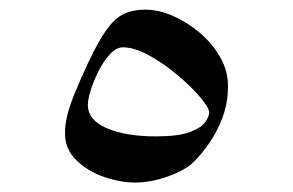

<svg xmlns="http://www.w3.org/2000/svg" viewBox="-20 -416 607 398"><path d="M452.6 -237.8Q452.6 -201.7 440.7 -170.9Q428.7 -140.1 412.4 -117.4Q396 -94.7 382.8 -81.5Q365.7 -64 329.6 -50.8Q293.5 -37.6 259.8 -37.6Q229.5 -37.6 195.6 -49.3Q161.6 -61 138.2 -84Q114.7 -106.9 114.7 -139.6Q114.7 -156.2 118.9 -174.6Q123 -192.9 133.5 -219.2Q144 -245.6 163.1 -286.6Q184.1 -331.5 201.4 -355.2Q218.8 -378.9 237.5 -387.5Q256.3 -396 281.2 -396Q308.6 -396 338.4 -383.1Q368.2 -370.1 394.3 -347.9Q420.4 -325.7 436.5 -297.4Q452.6 -269 452.6 -237.8ZM413.6 -182.6Q413.6 -192.4 395 -214.4Q376.5 -236.3 348.1 -260.3Q319.8 -284.2 289.3 -301Q258.8 -317.9 234.9 -317.9Q221.2 -317.9 208 -303.7Q194.8 -289.6 184.6 -269.3Q174.3 -249 168.2 -229.5Q162.1 -210 162.1 -198.7Q162.1 -167 201.7 -150.1Q241.2 -133.3 303.2 -133.3Q350.1 -133.3 373.8 -142.3Q397.5 -151.4 405.5 -163.1Q413.6 -174.8 413.6 -182.6Z"/></svg>

Font: Rohingya Solluk
Style: Regular
Weight: 400
Designer: SIL International
Foundry: SIL International
Version: Version 1.001